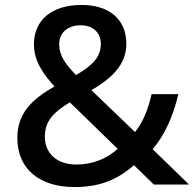

<svg xmlns="http://www.w3.org/2000/svg" viewBox="-20 -745 784 775"><path d="M309 -725C189 -725 117 -664 117 -566C117 -495 158 -443 200 -396C107 -343 50 -287 50 -188C50 -64 138 10 281 10C393 10 460 -26 521 -78L601 0H743L596 -143C645 -199 679 -277 700 -365H592C578 -305 558 -252 525 -212L349 -381C430 -428 490 -484 490 -568C490 -667 421 -725 309 -725ZM306 -643C355 -643 387 -613 387 -568C387 -518 358 -483 287 -442C244 -486 219 -521 219 -566C219 -615 255 -643 306 -643ZM262 -332 455 -144C417 -110 363 -81 287 -81C210 -81 161 -126 161 -193C161 -258 198 -293 262 -332Z"/></svg>

Font: Noto Sans Canadian Aboriginal Medium
Style: Regular
Weight: 500
Designer: Monotype Design Team, Typotheque's Kevin King
Foundry: Monotype Imaging Inc.
Version: Version 2.004